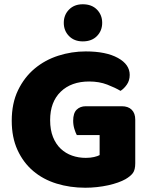

<svg xmlns="http://www.w3.org/2000/svg" viewBox="-20 -864 704 900"><path d="M614 -99Q614 -68 603 -53Q592 -38 568 -24Q554 -16 533 -8.5Q512 -1 487 4.5Q462 10 434.5 13Q407 16 380 16Q308 16 245 -3.5Q182 -23 135.5 -62.5Q89 -102 62 -161Q35 -220 35 -298Q35 -380 64.5 -441Q94 -502 142.5 -542.5Q191 -583 253.5 -603Q316 -623 382 -623Q477 -623 532.5 -592.5Q588 -562 588 -513Q588 -487 575 -468Q562 -449 545 -438Q520 -453 482.5 -467.5Q445 -482 398 -482Q314 -482 264.5 -434Q215 -386 215 -301Q215 -255 228.5 -221.5Q242 -188 265 -166.5Q288 -145 318 -134.5Q348 -124 382 -124Q404 -124 421 -128Q438 -132 447 -137V-231H340Q334 -242 328.5 -260Q323 -278 323 -298Q323 -334 339.5 -350Q356 -366 382 -366H551Q581 -366 597.5 -349.5Q614 -333 614 -303ZM279 -757Q279 -794 303.5 -819Q328 -844 368 -844Q410 -844 434.5 -819Q459 -794 459 -757Q459 -720 434.5 -695Q410 -670 368 -670Q328 -670 303.5 -695Q279 -720 279 -757Z"/></svg>

Font: Baloo Bhaina
Style: Regular
Weight: 400
Designer: Manish Minz, Shuchita Grover and Ek Type
Foundry: Ek Type
Version: Version 1.443;PS 1.000;hotconv 16.6.51;makeotf.lib2.5.65220;